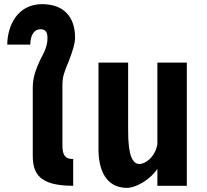

<svg xmlns="http://www.w3.org/2000/svg" viewBox="-20 -896 1000 926"><path d="M333 0V-129C297 -129 281 -144 281 -195V-487C281 -527 292 -554 311 -599C328 -644 342 -683 342 -715C342 -817 285 -876 183 -876C66 -876 16 -775 15 -681H126C127 -728 145 -755 175 -755C198 -755 209 -742 209 -714C209 -693 206 -667 183 -625C146 -554 138 -512 138 -471V-146C138 -59 169 0 333 0Z M592 10C639 10 709 -34 739 -82V0H881V-594H739V-200C727 -134 677 -105 653 -105C618 -105 598 -148 598 -266V-594H455V-168C458 -46 512 10 592 10Z"/></svg>

Font: Vanilla Cream Black
Style: Regular
Weight: 900
Designer: Jeremy Tribby, Jinavaṁso
Foundry: Tribby Type
Version: Version 1.422;Glyphs 3.1.2 (3151)